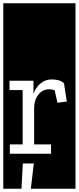

<svg xmlns="http://www.w3.org/2000/svg" viewBox="-32 -937 480 1170"><path d="M-12 -917H428V213H156L174 59H107L99 213H-12ZM282 -453Q244 -453 214.5 -428Q185 -403 172 -365V-445H26V-388H106V-57H28V0H279V-57H176V-276Q176 -328 202 -360.5Q228 -393 267 -393Q284 -393 301 -387L318 -311L375 -318L358 -430Q341 -444 323 -448.5Q305 -453 282 -453Z"/></svg>

Font: Zilla Slab Regular Highlight
Style: Regular
Weight: 410
Designer: Typotheque Type Foundry
Foundry: Typotheque type foundry
Version: Version 1.0; 2017